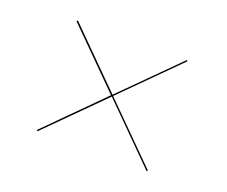

<svg xmlns="http://www.w3.org/2000/svg" viewBox="-62 -623 561 475"><g transform="rotate(20 218.0 -386.0)"><path d="M69.5 -242 72 -239.5 215.5 -383 359.5 -239 362 -241.5 218 -385.5 361.5 -529 359 -531.5 215.5 -388 72.5 -531 69.5 -528.5 212.5 -385.5Z"/></g></svg>

Font: Bodoni* 48pt
Style: Italic
Weight: 400
Italic angle: -13°
Version: Version 2.3